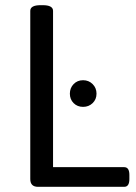

<svg xmlns="http://www.w3.org/2000/svg" viewBox="-20 -722 524 742"><path d="M145 -702Q185 -702 185 -680V-76H460Q480 -76 480 -46V-30Q480 0 460 0H127Q97 0 97 -30V-680Q97 -702 137 -702ZM301 -412Q323 -412 338 -397Q353 -382 353 -360Q353 -338 338 -323.5Q323 -309 301 -309Q279 -309 264.5 -323.5Q250 -338 250 -360Q250 -382 264.5 -397Q279 -412 301 -412Z"/></svg>

Font: Asap VF Beta
Style: Regular
Weight: 400
Designer: Pablo Cosgaya
Foundry: Pablo Cosgaya
Version: Version 1.007